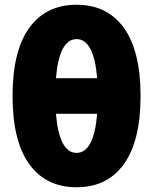

<svg xmlns="http://www.w3.org/2000/svg" viewBox="-20 -770 646 810"><path d="M103.5 -652.5Q174 -750 303 -750Q432 -750 502.5 -652.5Q573 -555 573 -365Q573 -175 502.5 -77.5Q432 20 303 20Q174 20 103.5 -77.5Q33 -175 33 -365Q33 -555 103.5 -652.5ZM216 -290Q230 -125 303 -125Q376 -125 390 -290ZM216 -440H390Q376 -605 303 -605Q230 -605 216 -440Z"/></svg>

Font: M PLUS 1p Black
Style: Regular
Weight: 900
Version: Version 1.061